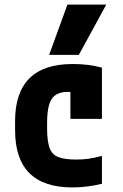

<svg xmlns="http://www.w3.org/2000/svg" viewBox="-20 -810 540 840"><path d="M297 10Q46 10 46 -240V-280Q46 -530 298 -530Q368 -530 426 -514V-290H288V-495L360 -390Q342 -398 320.5 -403Q299 -408 277 -408Q227 -408 206.5 -377.5Q186 -347 186 -270V-250Q186 -194 196.5 -164Q207 -134 234.5 -123Q262 -112 313 -112Q343 -112 367.5 -115.5Q392 -119 426 -128V-6Q397 1 364.5 5.5Q332 10 297 10ZM325 -570H195L275 -790H445Z"/></svg>

Font: M PLUS Code Latin
Style: Bold
Weight: 700
Designer: Coji Morishita
Foundry: UNDERFOREST DESIGN
Version: Version 1.002; ttfautohint (v1.8.3)